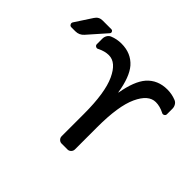

<svg xmlns="http://www.w3.org/2000/svg" viewBox="-160 -1032 1260 1260"><g transform="rotate(45 470.0 -402.0)"><path d="M771.5 -763.7Q813.5 -763.7 852.5 -748Q867.2 -742.2 875.5 -728Q883.8 -713.9 883.8 -697.3V-646.5Q883.8 -635.7 874 -630.4Q864.3 -625 854.5 -630.9Q814.5 -651.4 776.4 -651.4Q709 -651.4 664.6 -555.2Q620.1 -459 620.1 -263.7V-56.6Q620.1 -42 609.9 -31.7Q599.6 -21.5 585.9 -21.5H531.2Q517.6 -21.5 507.3 -31.7Q497.1 -42 497.1 -56.6V-263.7Q497.1 -459 452.6 -555.2Q408.2 -651.4 340.8 -651.4Q302.7 -651.4 262.7 -630.9Q252.9 -625 243.2 -630.4Q233.4 -635.7 233.4 -646.5V-697.3Q233.4 -713.9 241.7 -728Q250 -742.2 264.6 -748Q302.7 -763.7 345.7 -763.7Q434.6 -763.7 488.3 -703.1Q537.1 -646.5 556.6 -522.5Q556.6 -522.5 557.6 -522.5Q558.6 -522.5 558.6 -522.5Q580.1 -646.5 628.9 -703.1Q682.6 -763.7 771.5 -763.7ZM230.5 -783.2Q241.2 -783.2 245.1 -774.4Q247.1 -770.5 247.1 -767.6Q247.1 -761.7 242.2 -756.8L132.8 -632.8Q109.4 -606.4 74.2 -606.4H37.1Q25.4 -606.4 20.5 -616.2Q17.6 -621.1 17.6 -625Q17.6 -630.9 20.5 -635.7L97.7 -753.9Q116.2 -783.2 150.4 -783.2Z"/></g></svg>

Font: Gen Jyuu GothicL Medium
Style: Regular
Weight: 500
Designer: [Source Han Sans]
Ryoko NISHIZUKA  (kana & ideographs); Paul D. Hunt (Latin, Greek & Cyrillic); Wenlong ZHANG  (bopomofo
Version: Version 1.002.20150607